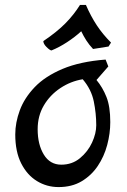

<svg xmlns="http://www.w3.org/2000/svg" viewBox="-20 -727 517 780"><path d="M218 33Q170 33 130 8.5Q90 -16 66 -63.5Q42 -111 42 -181Q42 -229 60.5 -279Q79 -329 121 -373Q163 -417 234 -447Q305 -477 409 -485L420 -457L372 -402Q397 -372 412.5 -333Q428 -294 428 -231Q428 -185 415.5 -138Q403 -91 377 -52.5Q351 -14 311.5 9.5Q272 33 218 33ZM229 -58Q273 -58 305 -84.5Q337 -111 354 -148Q371 -185 371 -218Q371 -266 361 -315Q351 -364 316 -405Q267 -397 225 -369Q183 -341 158 -298.5Q133 -256 133 -202Q133 -140 158 -99Q183 -58 229 -58ZM189 -522Q182 -523 169 -536Q156 -549 156 -560Q211 -597 245.5 -632Q280 -667 305 -707H329Q349 -661 373 -624.5Q397 -588 431 -554L421 -538L358 -528Q342 -545 330.5 -563Q319 -581 310 -600Q285 -577 253 -556Q221 -535 189 -522Z"/></svg>

Font: Julee
Style: Regular
Weight: 400
Designer: Julian Tunni
Foundry: Julian Tunni
Version: Version 1.002; ttfautohint (v1.8.4.7-5d5b);gftools[0.9.23]